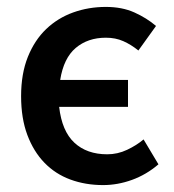

<svg xmlns="http://www.w3.org/2000/svg" viewBox="-20 -523 502 555"><path d="M278 12Q227 12 183.5 -4Q140 -20 108.5 -52.5Q77 -85 59 -133Q41 -181 41 -245Q41 -310 60.5 -358.5Q80 -407 113.5 -439Q147 -471 191.5 -487Q236 -503 286 -503Q333 -503 368.5 -487Q404 -471 431 -448L380 -377Q359 -394 336.5 -404Q314 -414 286 -414Q234 -414 199 -384.5Q164 -355 154 -292H350V-214H151Q159 -144 195 -110.5Q231 -77 290 -77Q320 -77 347.5 -90Q375 -103 395 -120L438 -48Q403 -18 361.5 -3Q320 12 278 12Z"/></svg>

Font: Giro Sans Semibold
Style: Regular
Weight: 600
Designer: Paul D. Hunt
Foundry: Adobe Systems Incorporated
Version: Version 1.000;PS 1.0;hotconv 1.0.88;makeotf.lib2.5.647800